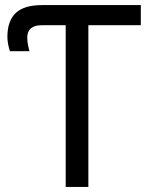

<svg xmlns="http://www.w3.org/2000/svg" viewBox="-20 -734 584 754"><path d="M238 0H327V-635H533V-714H145C52 -714 9 -674 9 -588C9 -572 14 -547 19 -533H96C93 -542 87 -565 87 -587C87 -617 105 -635 144 -635H238Z"/></svg>

Font: Noto Sans Thai
Style: Regular
Weight: 400
Designer: Monotype Design Team
Foundry: Monotype Imaging Inc.
Version: Version 1.901